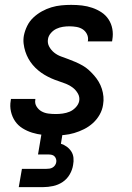

<svg xmlns="http://www.w3.org/2000/svg" viewBox="-20 -548 540 788"><path d="M201 8Q178 8 155.5 5.5Q133 3 112 -3.5Q91 -10 72.5 -21.5Q54 -33 42 -50.5Q30 -68 25 -90Q20 -112 24 -135L25 -142H125V-139Q122 -124 130 -111Q138 -98 150.5 -91Q163 -84 178 -82Q193 -80 209 -80Q223 -80 237.5 -82Q252 -84 265.5 -89.5Q279 -95 290.5 -107Q302 -119 305 -133Q308 -150 299.5 -164.5Q291 -179 278.5 -188.5Q266 -198 251 -204Q236 -210 220.5 -215Q205 -220 190.5 -226.5Q176 -233 162.5 -241Q149 -249 136.5 -259.5Q124 -270 114 -282Q104 -294 96.5 -307.5Q89 -321 84 -336.5Q79 -352 77 -368.5Q75 -385 78 -402Q82 -422 91.5 -441.5Q101 -461 117 -476Q133 -491 152 -501.5Q171 -512 191 -518Q211 -524 231.5 -526Q252 -528 272 -528Q295 -528 316.5 -525.5Q338 -523 358.5 -516Q379 -509 396.5 -497.5Q414 -486 425.5 -468.5Q437 -451 441 -429.5Q445 -408 441 -385L440 -378H340L341 -381Q343 -396 336.5 -408.5Q330 -421 319 -428Q308 -435 294 -437.5Q280 -440 265 -440Q252 -440 238.5 -438Q225 -436 212 -430Q199 -424 189 -412.5Q179 -401 177 -388Q174 -371 182 -356.5Q190 -342 202.5 -332Q215 -322 230 -316.5Q245 -311 260 -305.5Q275 -300 290 -293.5Q305 -287 319 -279Q333 -271 344.5 -260.5Q356 -250 366.5 -238Q377 -226 385 -212.5Q393 -199 398 -183.5Q403 -168 404.5 -151.5Q406 -135 403 -118Q400 -97 389 -77.5Q378 -58 361.5 -43Q345 -28 325 -18Q305 -8 284.5 -2Q264 4 243 6Q222 8 201 8ZM57 220 70 145H170Q177 145 183.5 144Q190 143 196 139.5Q202 136 206 130Q210 124 211 117Q212 111 210 104.5Q208 98 203.5 93.5Q199 89 192.5 87.5Q186 86 179 86H136L164 -80H250L230 42Q243 46 254 54Q265 62 272.5 73.5Q280 85 281.5 99.5Q283 114 280 129Q277 149 266 168Q255 187 237 199Q219 211 198 215.5Q177 220 157 220Z"/></svg>

Font: Iosevka Term Curly SmBd Obl
Style: Regular
Weight: 600
Italic angle: -9°
Designer: Belleve Invis
Foundry: Belleve Invis
Version: Version 32.3.0